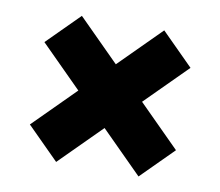

<svg xmlns="http://www.w3.org/2000/svg" viewBox="-61 -596 722 629"><g transform="rotate(10 300.0 -281.0)"><path d="M57 -144 194 -281 57 -418 163 -524 300 -387 437 -524 543 -418 406 -281 543 -144 437 -38 300 -175 163 -38Z"/></g></svg>

Font: Geist Mono Black
Style: Regular
Weight: 900
Monospace: yes
Designer: Basement.studio, Andrés Briganti, Mateo Zaragoza
Foundry: Basement.studio, Vercel, Andrés Briganti, Guido Ferreyra, Mateo Zaragoza
Version: Version 1.500; ttfautohint (v1.8.4.7-5d5b)